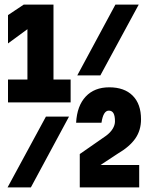

<svg xmlns="http://www.w3.org/2000/svg" viewBox="-20 -820 640 840"><path d="M587 -800 419 -490H318L485 -800ZM282 -310 115 0H13L181 -310ZM15 -372V-472H100V-776L161 -737L15 -630V-754L84 -800H214V-472H289V-372ZM329 -146 444 -226Q463 -240 473 -256.5Q483 -273 483 -289Q483 -313 476.5 -324.5Q470 -336 456 -336Q444 -336 436 -323Q428 -310 424 -283H313Q317 -357 355 -397.5Q393 -438 458 -438Q524 -438 560.5 -401.5Q597 -365 597 -298Q597 -250 572 -214Q547 -178 494 -147L371 -66L365 -98H589V0H329Z"/></svg>

Font: Martian Mono Condensed SemiBold
Style: Regular
Weight: 600
Width: 3
Designer: Roman Shamin
Foundry: Evil Martians
Version: Version 1.000